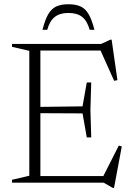

<svg xmlns="http://www.w3.org/2000/svg" viewBox="-20 -882 641 927"><path d="M38 0V-14L121.5 -33.5V-636.5L38 -656V-670H468.5L513 -690.5H519L547 -495L531 -492L465.5 -638H175V-366L378.5 -368.5L399 -484H420.5L416.5 -351L420.5 -218.5H399L378.5 -334.5L175 -335.5V-32H479L553.5 -179L568 -175L530.5 25.5H525L480.5 0ZM310.5 -819.5Q269 -819.5 244.5 -800.2Q220 -781 208 -738H185Q197.5 -787 213.2 -813.8Q229 -840.5 252.2 -851Q275.5 -861.5 310.5 -861.5Q345.5 -861.5 368.8 -851Q392 -840.5 407.8 -813.8Q423.5 -787 436 -738H413Q401 -781 376.8 -800.2Q352.5 -819.5 310.5 -819.5Z"/></svg>

Font: Newsreader Text Light
Style: Regular
Weight: 300
Designer: Hugues Gentile
Foundry: Production Type
Version: Version 1.001